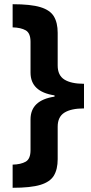

<svg xmlns="http://www.w3.org/2000/svg" viewBox="-20 -734 434 912"><path d="M40 158V48Q79 47 102 34Q125 21 125 -21V-167Q125 -258 239 -275V-281Q125 -298 125 -389V-535Q125 -577 102 -590Q79 -603 40 -604V-714Q126 -714 172 -700Q218 -686 236 -656Q254 -626 254 -578V-423Q254 -376 286 -356Q318 -336 379 -336V-219Q318 -219 286 -199Q254 -179 254 -132V22Q254 70 236 100Q218 130 172 144Q126 158 40 158Z"/></svg>

Font: Noto IKEA Arabic
Style: Bold
Weight: 700
Designer: Monotype Design Team
Foundry: Monotype Imaging Inc.
Version: Version 1.200